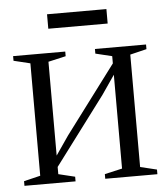

<svg xmlns="http://www.w3.org/2000/svg" viewBox="-49 -696 645 741"><g transform="rotate(-5 273.5 -326.0)"><path d="M16 0V-18L80 -33.5V-469L16 -484.5V-502.5H218V-484.5L150 -469V-105.5L200.5 -179L397 -441V-469L333 -484.5V-502.5H531V-484.5L467 -469V-33.5L531 -18V0H329V-18L397 -33.5V-397L346.5 -323.5L150 -61.5V-33.5L214 -18V0ZM390.5 -652V-596H160.5V-652Z"/></g></svg>

Font: Merriweather 144pt Light
Style: Regular
Weight: 300
Version: Version 2.100